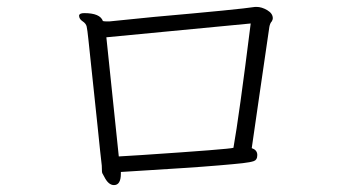

<svg xmlns="http://www.w3.org/2000/svg" viewBox="-20 -595 1040 556"><path d="M330 -92Q330 -59 310 -59Q294 -59 282 -83L276 -94Q275 -97 275 -106.5Q275 -116 274 -122Q273 -128 270 -157.5Q267 -187 262.5 -230Q258 -273 253 -320Q248 -367 243.5 -409.5Q239 -452 236 -480.5Q233 -509 231 -518Q229 -527 219 -533.5Q209 -540 209 -550Q210 -557 224 -557Q270 -557 278 -534Q283 -533 288 -533H297Q343 -538 426 -546Q675 -568 719 -575H723Q738 -575 754 -565.5Q770 -556 770 -542Q770 -538 767 -533Q762 -528 760 -517Q749 -440 731.5 -321.5Q714 -203 709 -166Q724 -161 725 -148V-145Q725 -132 715 -128.5Q705 -125 683 -122.5Q661 -120 613.5 -116Q566 -112 512.5 -108.5Q459 -105 410 -102Q361 -99 330 -97ZM288 -487 324 -142Q351 -144 390 -146Q645 -163 656 -167Q672 -256 706 -527Z"/></svg>

Font: ToneOZ-Pinyin-WenKai-Light
Style: Light
Weight: 300
Designer: Fontworks Inc.
Foundry: ToneOZ
Version: Version 0.240331